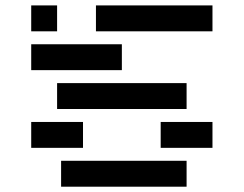

<svg xmlns="http://www.w3.org/2000/svg" viewBox="-20 -704 919 724"><path d="M195.3 -585.9H97.7V-683.6H195.3ZM341.8 -585.9V-683.6H781.2V-585.9ZM97.7 -439.5V-537.1H439.5V-439.5ZM195.3 -293V-390.6H683.6V-293ZM97.7 -146.5V-244.1H293V-146.5ZM585.9 -146.5V-244.1H781.2V-146.5ZM210.4 0V-97.7H683.6V0Z"/></svg>

Font: Trigram
Style: Regular
Weight: 400
Designer: GGBotNet
Foundry: GGBotNet
Version: 1.05